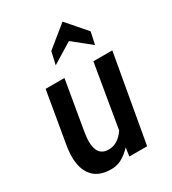

<svg xmlns="http://www.w3.org/2000/svg" viewBox="-183 -837 846 945"><g transform="rotate(-30 240.5 -365.0)"><path d="M169 10Q99 10 64.5 -29.8Q30 -69.5 30 -139.5Q30 -156 32 -175.2Q34 -194.5 37.5 -213.5L85.5 -494.5H192.5L146.5 -224.5Q144 -209 142 -194Q140 -179 140 -164Q140 -80.5 205.5 -80.5Q234 -80.5 256 -94.8Q278 -109 296.5 -136L357 -494.5H464.5L377 0H276L282.5 -47.5Q258 -22 230.8 -6Q203.5 10 169 10ZM186.5 -570 203 -642 323 -739.5 419 -629 404 -559.5 302.5 -641Z"/></g></svg>

Font: Cabin Condensed SemiBold
Style: Italic
Weight: 600
Width: 3
Italic angle: -10°
Designer: Pablo Impallari
Foundry: Pablo Impallari. http://www.impallari.com Igino Marini. http://www.ikern.com
Version: Version 3.001; ttfautohint (v1.8.3)